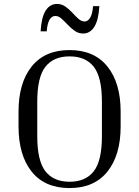

<svg xmlns="http://www.w3.org/2000/svg" viewBox="-20 -944 706 974"><path d="M592 -378V-303Q592 -157 525 -73.5Q458 10 333 10Q207 10 140.5 -73.5Q74 -157 74 -303V-378Q74 -523 140.5 -606.5Q207 -690 333 -690Q458 -690 525 -606.5Q592 -523 592 -378ZM497 -428Q497 -553 455.5 -605.5Q414 -658 333 -658Q252 -658 210.5 -605.5Q169 -553 169 -428V-253Q169 -128 210.5 -75Q252 -22 333 -22Q414 -22 455.5 -75Q497 -128 497 -253ZM402 -774Q378 -774 359 -787.5Q340 -801 323.5 -818.5Q307 -836 292 -849.5Q277 -863 261 -863Q223 -863 217 -785H186Q190 -856 211.5 -890Q233 -924 269 -924Q293 -924 312 -910.5Q331 -897 347 -879.5Q363 -862 378 -848.5Q393 -835 409 -835Q426 -835 437.5 -854Q449 -873 452 -913H484Q480 -842 458.5 -808Q437 -774 402 -774Z"/></svg>

Font: Inria Serif
Style: Regular
Weight: 400
Designer: Black Foundry Team
Foundry: Black Foundry
Version: Version 1.000; ttfautohint (v1.8.3)